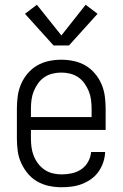

<svg xmlns="http://www.w3.org/2000/svg" viewBox="-20 -779 515 807"><path d="M239 8Q212 8 186 2.5Q160 -3 137 -16Q114 -29 97 -49.5Q80 -70 69 -94Q58 -118 54.5 -144.5Q51 -171 51 -197V-323Q51 -349 54.5 -375Q58 -401 68.5 -425.5Q79 -450 96.5 -470.5Q114 -491 136.5 -504Q159 -517 185 -522.5Q211 -528 238 -528Q264 -528 290 -522.5Q316 -517 338.5 -504Q361 -491 378.5 -470.5Q396 -450 406.5 -425.5Q417 -401 420.5 -375Q424 -349 424 -323V-233H110V-197Q110 -178 112.5 -159.5Q115 -141 122 -123.5Q129 -106 140.5 -91Q152 -76 167.5 -65.5Q183 -55 201.5 -50.5Q220 -46 239 -46Q260 -46 281.5 -50.5Q303 -55 321 -67Q339 -79 350 -98.5Q361 -118 363 -140H422Q421 -118 414 -97Q407 -76 394.5 -58Q382 -40 364 -27Q346 -14 325.5 -6Q305 2 283 5Q261 8 239 8ZM110 -287H365V-323Q365 -341 362.5 -360Q360 -379 353 -396Q346 -413 335 -428.5Q324 -444 308.5 -454.5Q293 -465 274.5 -469.5Q256 -474 238 -474Q219 -474 200.5 -469.5Q182 -465 166.5 -454.5Q151 -444 140 -428.5Q129 -413 122 -396Q115 -379 112.5 -360Q110 -341 110 -323ZM205 -588 85 -721 135 -759 238 -630 340 -759 390 -721 270 -588Z"/></svg>

Font: Iosevka QP Light
Style: Regular
Weight: 300
Designer: Belleve Invis
Foundry: Belleve Invis
Version: Version 20.0.0; ttfautohint (v1.8.4)